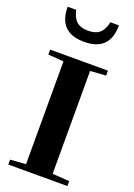

<svg xmlns="http://www.w3.org/2000/svg" viewBox="-170 -978 724 1041"><g transform="rotate(20 191.5 -457.0)"><path d="M179.2 -765.6Q30.8 -765.6 30.8 -914.1H80.1Q89.4 -870.1 112.5 -849.9Q135.7 -829.6 178.2 -829.6Q221.7 -829.6 244.9 -849.9Q268.1 -870.1 277.3 -914.1H326.7Q326.7 -765.6 179.2 -765.6ZM21 0V-28.3L110.8 -34.7V-627.9L21 -634.8V-663.1H354.5V-634.8L264.2 -628.4V-35.2L361.8 -28.3V0Z"/></g></svg>

Font: Elstob
Style: Bold
Weight: 700
Designer: Peter S. Baker
Version: Version 1.015